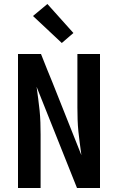

<svg xmlns="http://www.w3.org/2000/svg" viewBox="-20 -940 590 960"><path d="M70 0V-670H185L216 -592L241 -531L387 -164Q383 -194 379 -223.5Q375 -253 372 -282.5Q369 -312 368 -342Q367 -372 367 -402V-670H480V0H365L163 -506Q167 -476 171 -446.5Q175 -417 178 -387.5Q181 -358 182 -328Q183 -298 183 -268V0ZM289 -725 145 -860 217 -920 347 -775Z"/></svg>

Font: Lode Term
Style: Bold
Weight: 700
Monospace: yes
Designer: Belleve Invis
Foundry: Belleve Invis
Version: Version 29.2.0